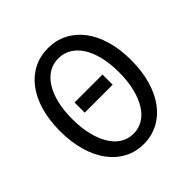

<svg xmlns="http://www.w3.org/2000/svg" viewBox="-181 -809 962 962"><g transform="rotate(-45 300.0 -328.0)"><path d="M300 12Q244 12 198 -12Q152 -36 118.5 -80.5Q85 -125 66.5 -188.5Q48 -252 48 -331Q48 -410 66.5 -472.5Q85 -535 118.5 -578.5Q152 -622 198 -645Q244 -668 300 -668Q355 -668 401.5 -644.5Q448 -621 481.5 -577.5Q515 -534 533.5 -471.5Q552 -409 552 -331Q552 -252 533.5 -188.5Q515 -125 481.5 -80.5Q448 -36 401.5 -12Q355 12 300 12ZM300 -61Q337 -61 368 -80Q399 -99 420.5 -134.5Q442 -170 454 -219.5Q466 -269 466 -331Q466 -392 454 -441Q442 -490 420.5 -524Q399 -558 368 -576.5Q337 -595 300 -595Q262 -595 231.5 -576.5Q201 -558 179.5 -524Q158 -490 146 -441Q134 -392 134 -331Q134 -269 146 -219.5Q158 -170 179.5 -134.5Q201 -99 231.5 -80Q262 -61 300 -61ZM201 -309V-381H399V-309Z"/></g></svg>

Font: Source Code Pro
Style: Regular
Weight: 400
Monospace: yes
Designer: Paul D. Hunt, Teo Tuominen
Foundry: Adobe Systems Incorporated
Version: Version 2.030;PS 1.000;hotconv 16.6.51;makeotf.lib2.5.65220